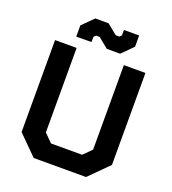

<svg xmlns="http://www.w3.org/2000/svg" viewBox="-159 -1020 1018 1138"><g transform="rotate(20 350.0 -451.0)"><path d="M65 -120V-700H201V-167L252 -116H448L499 -167V-700H635V-120L515 0H185ZM307 -808H285L272 -796V-763L176 -762V-833L245 -902H329L393 -850H416L428 -862V-896H524V-825L455 -756H371Z"/></g></svg>

Font: Chakra Petch
Style: Bold
Weight: 700
Designer: Katatrad Aksorn Co.,Ltd.
Foundry: Cadson Demak Co.,Ltd.
Version: Version 1.000; ttfautohint (v1.6)